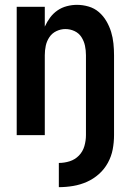

<svg xmlns="http://www.w3.org/2000/svg" viewBox="-20 -558 540 793"><path d="M223 215Q253 215 282.5 210Q312 205 339 193Q366 181 388.5 161Q411 141 425.5 114.5Q440 88 445.5 59Q451 30 451 0V-330Q451 -354 448.5 -378.5Q446 -403 439 -426Q432 -449 419.5 -470.5Q407 -492 388.5 -508Q370 -524 346 -531Q322 -538 298 -538Q277 -538 256 -532.5Q235 -527 217.5 -515Q200 -503 187 -485.5Q174 -468 165 -448V-530H49V0H165V-330Q165 -350 169 -369Q173 -388 184 -404.5Q195 -421 213 -429.5Q231 -438 250 -438Q270 -438 288 -429.5Q306 -421 316.5 -404.5Q327 -388 331 -369Q335 -350 335 -330V0Q335 23 328.5 45.5Q322 68 306 84.5Q290 101 268 108Q246 115 223 115Z"/></svg>

Font: Iosevka SS09
Style: Bold
Weight: 700
Monospace: yes
Designer: Belleve Invis
Foundry: Belleve Invis
Version: Version 5.2.1; ttfautohint (v1.8.3)